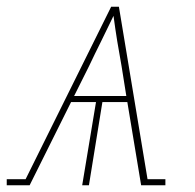

<svg xmlns="http://www.w3.org/2000/svg" viewBox="-60 -550 580 570"><path d="M-40 0V-18H16L270 -530H293L378 -18H431V0H359L318 -247H244L204 0H184L225 -247H151L28 0ZM160 -265H315L301 -353Q294 -391 288 -428Q282 -465 277 -503Q259 -465 240.5 -428Q222 -391 204 -353Z"/></svg>

Font: Iosevka Slab Thin
Style: Italic
Weight: 100
Italic angle: -9°
Monospace: yes
Designer: Belleve Invis
Foundry: Belleve Invis
Version: Version 11.1.1; ttfautohint (v1.8.3)